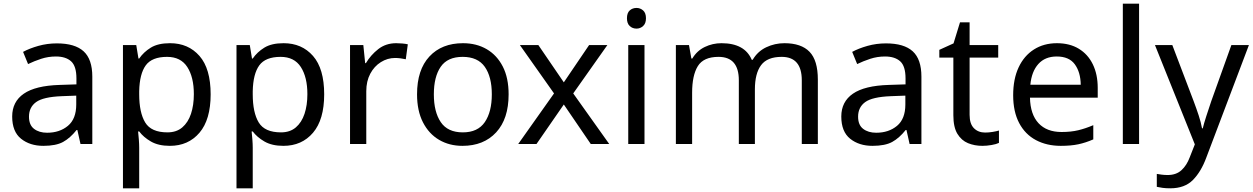

<svg xmlns="http://www.w3.org/2000/svg" viewBox="-20 -831 6785 1040"><path d="M288 -596Q386 -596 433 -553Q480 -510 480 -416V-51H416L399 -127H395Q360 -83 321.5 -62Q283 -41 215 -41Q142 -41 94 -79.5Q46 -118 46 -200Q46 -280 109 -323.5Q172 -367 303 -371L394 -374V-406Q394 -473 365 -499Q336 -525 283 -525Q241 -525 203 -512.5Q165 -500 132 -484L105 -550Q140 -569 188 -582.5Q236 -596 288 -596ZM314 -310Q214 -306 175.5 -278Q137 -250 137 -199Q137 -154 164.5 -133Q192 -112 235 -112Q303 -112 348 -149.5Q393 -187 393 -265V-313Z M901 -597Q1000 -597 1060.5 -528Q1121 -459 1121 -320Q1121 -183 1060.5 -112Q1000 -41 900 -41Q838 -41 797.5 -64.5Q757 -88 734 -119H728Q730 -102 732 -76Q734 -50 734 -31V189H646V-587H718L730 -514H734Q758 -549 797 -573Q836 -597 901 -597ZM885 -523Q803 -523 769.5 -477Q736 -431 734 -337V-320Q734 -221 766.5 -167.5Q799 -114 887 -114Q936 -114 967.5 -141Q999 -168 1014.5 -214.5Q1030 -261 1030 -321Q1030 -413 994.5 -468Q959 -523 885 -523Z M1516 -597Q1615 -597 1675.5 -528Q1736 -459 1736 -320Q1736 -183 1675.5 -112Q1615 -41 1515 -41Q1453 -41 1412.5 -64.5Q1372 -88 1349 -119H1343Q1345 -102 1347 -76Q1349 -50 1349 -31V189H1261V-587H1333L1345 -514H1349Q1373 -549 1412 -573Q1451 -597 1516 -597ZM1500 -523Q1418 -523 1384.5 -477Q1351 -431 1349 -337V-320Q1349 -221 1381.5 -167.5Q1414 -114 1502 -114Q1551 -114 1582.5 -141Q1614 -168 1629.5 -214.5Q1645 -261 1645 -321Q1645 -413 1609.5 -468Q1574 -523 1500 -523Z M2126 -597Q2141 -597 2158.5 -595.5Q2176 -594 2189 -591L2178 -510Q2165 -513 2149.5 -515Q2134 -517 2120 -517Q2079 -517 2043 -494.5Q2007 -472 1985.5 -431.5Q1964 -391 1964 -337V-51H1876V-587H1948L1958 -489H1962Q1988 -533 2029 -565Q2070 -597 2126 -597Z M2735 -320Q2735 -187 2667.5 -114Q2600 -41 2485 -41Q2414 -41 2358.5 -73.5Q2303 -106 2271 -168.5Q2239 -231 2239 -320Q2239 -453 2306 -525Q2373 -597 2488 -597Q2561 -597 2616.5 -564.5Q2672 -532 2703.5 -470.5Q2735 -409 2735 -320ZM2330 -320Q2330 -225 2367.5 -169.5Q2405 -114 2487 -114Q2568 -114 2606 -169.5Q2644 -225 2644 -320Q2644 -415 2606 -469Q2568 -523 2486 -523Q2404 -523 2367 -469Q2330 -415 2330 -320Z M2981 -325 2796 -587H2896L3034 -385L3171 -587H3270L3085 -325L3280 -51H3180L3034 -265L2886 -51H2787Z M3428 -788Q3448 -788 3463.5 -774.5Q3479 -761 3479 -732Q3479 -704 3463.5 -690Q3448 -676 3428 -676Q3406 -676 3391 -690Q3376 -704 3376 -732Q3376 -761 3391 -774.5Q3406 -788 3428 -788ZM3471 -587V-51H3383V-587Z M4229 -597Q4320 -597 4365 -550.5Q4410 -504 4410 -400V-51H4323V-396Q4323 -523 4214 -523Q4136 -523 4102.5 -478Q4069 -433 4069 -347V-51H3982V-396Q3982 -523 3872 -523Q3791 -523 3760 -473Q3729 -423 3729 -329V-51H3641V-587H3712L3725 -514H3730Q3755 -556 3797.5 -576.5Q3840 -597 3888 -597Q4014 -597 4052 -507H4057Q4084 -553 4130.5 -575Q4177 -597 4229 -597Z M4779 -596Q4877 -596 4924 -553Q4971 -510 4971 -416V-51H4907L4890 -127H4886Q4851 -83 4812.5 -62Q4774 -41 4706 -41Q4633 -41 4585 -79.5Q4537 -118 4537 -200Q4537 -280 4600 -323.5Q4663 -367 4794 -371L4885 -374V-406Q4885 -473 4856 -499Q4827 -525 4774 -525Q4732 -525 4694 -512.5Q4656 -500 4623 -484L4596 -550Q4631 -569 4679 -582.5Q4727 -596 4779 -596ZM4805 -310Q4705 -306 4666.5 -278Q4628 -250 4628 -199Q4628 -154 4655.5 -133Q4683 -112 4726 -112Q4794 -112 4839 -149.5Q4884 -187 4884 -265V-313Z M5316 -113Q5336 -113 5357 -116.5Q5378 -120 5391 -124V-57Q5377 -50 5351 -45.5Q5325 -41 5301 -41Q5259 -41 5223.5 -55.5Q5188 -70 5166 -106Q5144 -142 5144 -207V-519H5068V-561L5145 -596L5180 -710H5232V-587H5387V-519H5232V-209Q5232 -160 5255.5 -136.5Q5279 -113 5316 -113Z M5705 -597Q5774 -597 5823.5 -567Q5873 -537 5899.5 -482.5Q5926 -428 5926 -355V-302H5559Q5561 -211 5605.5 -163.5Q5650 -116 5730 -116Q5781 -116 5820.5 -125.5Q5860 -135 5902 -153V-76Q5861 -58 5821 -49.5Q5781 -41 5726 -41Q5650 -41 5591.5 -72Q5533 -103 5500.5 -164.5Q5468 -226 5468 -315Q5468 -403 5497.5 -466Q5527 -529 5580.5 -563Q5634 -597 5705 -597ZM5704 -525Q5641 -525 5604.5 -484.5Q5568 -444 5561 -372H5834Q5833 -440 5802 -482.5Q5771 -525 5704 -525Z M6150 -51H6062V-811H6150Z M6236 -587H6330L6446 -282Q6461 -242 6473 -205.5Q6485 -169 6491 -136H6495Q6501 -161 6514 -201.5Q6527 -242 6541 -283L6650 -587H6745L6514 23Q6486 99 6441.5 144Q6397 189 6319 189Q6295 189 6277 186.5Q6259 184 6246 181V111Q6257 113 6272.5 115Q6288 117 6305 117Q6351 117 6379.5 91Q6408 65 6424 22L6452 -49Z"/></svg>

Font: Noto Sans Tamil UI
Style: Regular
Weight: 400
Designer: Jelle Bosma - Monotype Design Team
Foundry: Monotype Imaging Inc.
Version: Version 2.004; ttfautohint (v1.8.4.7-5d5b)